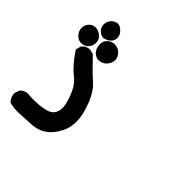

<svg xmlns="http://www.w3.org/2000/svg" viewBox="-168 -522 824 824"><g transform="rotate(45 243.5 -110.0)"><path d="M57.6 175.8Q32.2 175.8 5.9 169.9L3.9 168Q-10.7 154.3 -12.7 129.9L-6.8 109.4Q-3.9 104.5 0 100.6Q3.9 96.7 11.7 93.3Q19.5 89.8 29.3 88.9Q49.8 90.8 64.5 90.8Q79.1 90.8 97.7 89.4Q116.2 87.9 138.7 82Q159.2 76.2 168 63.5Q178.7 49.8 178.7 26.4Q178.7 2.9 162.1 -39.1Q145.5 -82 115.2 -104.5Q82 -129.9 41 -190.4L47.9 -214.8Q54.7 -222.7 60.5 -226.6Q71.3 -232.4 85.9 -233.4L107.4 -227.5Q159.2 -172.9 190.4 -145.5Q223.6 -116.2 242.2 -66.4Q262.7 -12.7 262.7 24.9Q262.7 62.5 249 89.8Q231.4 126 206.1 146Q180.7 166 144.5 170.9Q66.4 175.8 57.6 175.8ZM8.8 -307.6Q19.5 -317.4 34.2 -317.4Q45.9 -317.4 58.6 -310.5Q66.4 -306.6 74.2 -297.9Q83 -287.1 83 -272.5Q83 -250 67.4 -236.3Q54.7 -225.6 35.2 -225.6Q19.5 -226.6 6.3 -240.7Q-6.8 -254.9 -6.8 -274.4Q-6.8 -293.9 8.8 -307.6ZM98.6 -280.3Q98.6 -299.8 112.3 -312Q126 -324.2 143.6 -324.2Q168 -324.2 183.6 -304.7Q193.4 -291 193.4 -277.3Q193.4 -257.8 176.8 -240.2Q162.1 -226.6 139.6 -226.6H138.7Q123 -229.5 111.8 -241.2Q100.6 -252.9 98.6 -274.4Q98.6 -277.3 98.6 -280.3ZM49.8 -351.6Q49.8 -369.1 62.5 -382.8Q76.2 -396.5 90.8 -396.5Q106.4 -396.5 120.1 -380.9Q132.8 -368.2 132.8 -352.5Q132.8 -343.8 129.9 -335.9Q119.1 -314.5 89.8 -308.6Q78.1 -309.6 72.3 -313.5Q49.8 -328.1 49.8 -351.6Z"/></g></svg>

Font: JasonHandwriting2
Style: SemiBold
Weight: 600
Version: Version 1.04.7